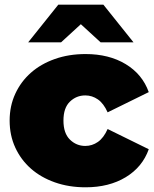

<svg xmlns="http://www.w3.org/2000/svg" viewBox="-20 -787 655 817"><path d="M344 10Q273 10 213.5 -11Q154 -32 111.5 -69.5Q69 -107 45 -159Q21 -211 21 -274Q21 -336 45 -388Q69 -440 111.5 -477.5Q154 -515 213.5 -536Q273 -557 344 -557Q444 -557 515 -514Q586 -471 613 -395L438 -309Q421 -347 396.5 -364Q372 -381 343 -381Q305 -381 277.5 -354.5Q250 -328 250 -274Q250 -220 277.5 -193Q305 -166 343 -166Q372 -166 396.5 -183Q421 -200 438 -238L613 -152Q586 -76 515 -33Q444 10 344 10ZM240 -607H100L228 -767H420L548 -607H408L324 -684Z"/></svg>

Font: Montserrat-Alt1 Black
Style: Regular
Weight: 900
Designer: Differentunic
Foundry: Differentunic
Version: Version 7.222